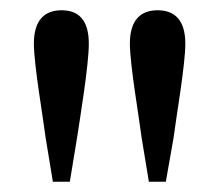

<svg xmlns="http://www.w3.org/2000/svg" viewBox="-20 -827 427 374"><path d="M100 -807C66 -807 46 -787 46 -742C46 -701 64 -598 69 -558L83 -473H116L130 -558C136 -598 153 -700 153 -742C153 -787 134 -807 100 -807ZM287 -807C253 -807 233 -787 233 -742C233 -701 251 -598 256 -558L270 -473H303L318 -558C323 -598 341 -700 341 -742C341 -787 321 -807 287 -807Z"/></svg>

Font: Noto Serif CJK JP Medium
Style: Regular
Weight: 500
Designer: Ryoko NISHIZUKA 西塚涼子 (kana & ideographs); Frank Grießhammer (Latin, Greek & Cyrillic); Wenlong ZHANG 张文龙 (bopomofo); San
Foundry: Adobe Systems Incorporated
Version: Version 1.000;PS 1;hotconv 16.6.53;makeotf.lib2.5.65590